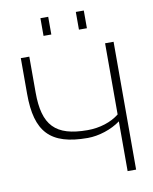

<svg xmlns="http://www.w3.org/2000/svg" viewBox="-98 -995 850 1068"><g transform="rotate(-10 326.5 -461.0)"><path d="M349 -220C412 -220 485 -244 535 -281V0H583V-722H535V-320C490 -284 425 -263 356 -263C174 -263 107 -334 107 -520V-722H59V-520C59 -306 137 -220 349 -220ZM205 -822H249V-922H205ZM405 -822H450V-922H405Z"/></g></svg>

Font: Perun ExtraLight
Style: Regular
Weight: 200
Foundry: Copyright (c) Stefan Peev, Context Ltd, 2016
Version: Version 1.089